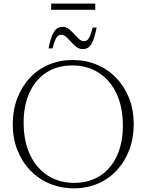

<svg xmlns="http://www.w3.org/2000/svg" viewBox="-20 -1010 794 1040"><path d="M373 -685Q444.5 -685 505 -659.5Q565.5 -634 610.2 -587.2Q655 -540.5 679.8 -477.2Q704.5 -414 704.5 -338Q704.5 -262.5 680.5 -198.8Q656.5 -135 613 -88Q569.5 -41 510.2 -15.5Q451 10 380.5 10Q309 10 248.5 -15.5Q188 -41 143.2 -87.8Q98.5 -134.5 73.8 -198Q49 -261.5 49 -337Q49 -412.5 73 -476.2Q97 -540 140.5 -587Q184 -634 243.5 -659.5Q303 -685 373 -685ZM381 -19.5Q464 -19.5 523.2 -58.5Q582.5 -97.5 614 -167.2Q645.5 -237 645.5 -328.5Q645.5 -431 610.5 -504.2Q575.5 -577.5 513.8 -616.5Q452 -655.5 372.5 -655.5Q289.5 -655.5 230.2 -616.5Q171 -577.5 139.5 -507.8Q108 -438 108 -346.5Q108 -244.5 143 -171Q178 -97.5 239.8 -58.5Q301.5 -19.5 381 -19.5ZM503.5 -860.5Q493.5 -811.5 482.5 -786.2Q471.5 -761 458.2 -752.5Q445 -744 428 -744Q409.5 -744 394 -755.8Q378.5 -767.5 365 -782.8Q351.5 -798 338.8 -809.8Q326 -821.5 313 -821.5Q302 -821.5 294 -815.5Q286 -809.5 279.2 -793.8Q272.5 -778 264.5 -748H243Q253 -797.5 264.2 -822.2Q275.5 -847 289 -855.8Q302.5 -864.5 320 -864.5Q338 -864.5 353 -852.8Q368 -841 381.8 -825.8Q395.5 -810.5 408.2 -798.8Q421 -787 433.5 -787Q444.5 -787 452.5 -793Q460.5 -799 467.5 -815Q474.5 -831 482 -860.5ZM257 -957V-990.5H496V-957Z"/></svg>

Font: Newsreader 24pt Light
Style: Regular
Weight: 300
Designer: Hugues Gentile
Foundry: Production Type
Version: Version 1.003